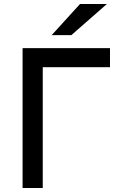

<svg xmlns="http://www.w3.org/2000/svg" viewBox="-20 -941 618 961"><path d="M93 0V-700H530.5V-604.5H194V0ZM238.5 -765 380.5 -921H515L337 -765Z"/></svg>

Font: Overpass Medium
Style: Regular
Weight: 500
Designer: Delve Withrington, Dave Bailey, Thomas Jockin
Foundry: Delve Fonts LLC
Version: Version 4.000